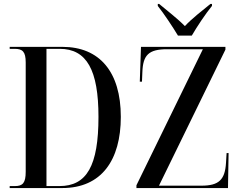

<svg xmlns="http://www.w3.org/2000/svg" viewBox="-20 -951 1212 971"><path d="M880 -771H950C976 -816 1020 -882 1052 -921V-931H1044C1005 -899 951 -858 915 -819C878 -857 823 -899 785 -931H778V-921C809 -882 853 -816 880 -771ZM29 0H295C493 0 591 -141 591 -360C591 -588 483 -714 296 -714H29V-704H54C94 -704 110 -690 110 -635V-82C110 -26 95 -10 56 -10H29ZM670 0H1133L1136 -177H1126L1123 -128C1118 -42 1087 -12 999 -12H784L1120 -700V-714H693L687 -538H698L700 -586C703 -672 731 -702 825 -702H1006L670 -14ZM281 -10H215V-704H282C419 -704 478 -596 478 -360C478 -113 419 -10 281 -10Z"/></svg>

Font: Noto Serif Display Condensed Medium
Style: Regular
Weight: 500
Width: 3
Designer: Monotype Design Team
Foundry: Monotype Imaging Inc.
Version: Version 2.009